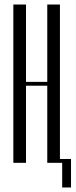

<svg xmlns="http://www.w3.org/2000/svg" viewBox="-20 -720 334 849"><path d="M95 -700V-358H189V-700H245V0H189V-341H95V0H39V-700ZM231 -17H294V109H255V0H231Z"/></svg>

Font: Moniqa Cond Heading
Style: Regular
Weight: 400
Width: 3
Designer: Rajesh Rajput
Foundry: Rajesh Rajput
Version: Version 1.000